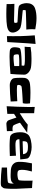

<svg xmlns="http://www.w3.org/2000/svg" viewBox="1939 -2753 944 4862"><g transform="rotate(90 2411.0 -322.0)"><path d="M804.7 -171.9Q804.7 -125 782.2 -96.2Q759.8 -67.4 718.8 -49.8Q684.6 -35.2 632.8 -26.9Q581.1 -18.6 525.4 -15.1Q469.7 -11.7 416 -10.7Q362.3 -9.8 326.2 -9.8Q264.6 -9.8 204.6 -11.7Q144.5 -13.7 83 -17.6Q85.9 -117.2 77.1 -214.8Q150.4 -212.9 223.1 -211.4Q295.9 -210 369.1 -208Q397.5 -207 426.3 -206.1Q455.1 -205.1 484.4 -205.1Q489.3 -205.1 499 -205.1Q508.8 -205.1 519.5 -206.1Q530.3 -207 539.6 -209Q548.8 -210.9 553.7 -214.8Q557.6 -218.8 558.6 -226.1Q559.6 -233.4 559.6 -239.3Q559.6 -250 556.6 -265.1Q553.7 -280.3 547.9 -290Q546.9 -291 541.5 -292Q536.1 -293 529.3 -293.5Q522.5 -293.9 516.6 -294.4Q510.7 -294.9 509.8 -294.9Q447.3 -299.8 385.3 -301.8Q323.2 -303.7 260.7 -308.6Q232.4 -311.5 202.6 -314.5Q172.9 -317.4 147.5 -325.2Q123 -332 106 -356Q88.9 -379.9 78.6 -410.6Q68.4 -441.4 64 -472.7Q59.6 -503.9 59.6 -525.4Q59.6 -560.5 66.4 -592.3Q73.2 -624 88.4 -651.4Q103.5 -678.7 127 -699.7Q150.4 -720.7 184.6 -734.4Q243.2 -756.8 310.1 -765.6Q377 -774.4 438.5 -774.4Q510.7 -774.4 581.1 -765.6Q651.4 -756.8 721.7 -743.2Q720.7 -714.8 720.2 -687Q719.7 -659.2 719.7 -630.9Q719.7 -602.5 722.7 -573.7Q725.6 -544.9 728.5 -516.6Q635.7 -514.6 543.5 -513.2Q451.2 -511.7 357.4 -507.8Q345.7 -507.8 325.7 -506.8Q305.7 -505.9 287.1 -504.4Q268.6 -502.9 254.9 -502Q241.2 -501 241.2 -501Q236.3 -490.2 235.4 -479Q234.4 -467.8 234.4 -456.1Q234.4 -450.2 234.9 -441.4Q235.4 -432.6 239.3 -427.7Q240.2 -426.8 255.9 -424.8Q271.5 -422.9 290.5 -420.9Q309.6 -418.9 326.7 -417Q343.8 -415 347.7 -415Q379.9 -412.1 423.3 -408.2Q466.8 -404.3 512.2 -399.4Q557.6 -394.5 599.6 -387.2Q641.6 -379.9 672.9 -370.1Q701.2 -360.4 725.1 -339.4Q749 -318.4 766.6 -290.5Q784.2 -262.7 794.4 -231.9Q804.7 -201.2 804.7 -171.9Z M1092.8 -751Q1085 -656.2 1077.6 -562.5Q1070.3 -468.8 1065.4 -374Q1060.5 -288.1 1055.2 -203.6Q1049.8 -119.1 1044.9 -33.2L895.5 -25.4Q895.5 -114.3 896 -201.7Q896.5 -289.1 894.5 -377.9Q892.6 -466.8 886.7 -554.2Q880.9 -641.6 875 -730.5Z M1870.1 -440.4Q1870.1 -358.4 1864.3 -277.3Q1858.4 -196.3 1852.5 -115.2Q1743.2 -105.5 1634.8 -98.6Q1526.4 -91.8 1417 -91.8Q1407.2 -91.8 1380.9 -92.3Q1354.5 -92.8 1325.2 -94.2Q1295.9 -95.7 1269.5 -98.1Q1243.2 -100.6 1234.4 -105.5Q1202.1 -123 1189.5 -149.9Q1176.8 -176.8 1176.8 -210.9Q1176.8 -222.7 1177.7 -242.2Q1178.7 -261.7 1181.6 -283.2Q1184.6 -304.7 1189.5 -323.2Q1194.3 -341.8 1201.2 -350.6Q1210 -362.3 1241.2 -370.6Q1272.5 -378.9 1315.9 -383.8Q1359.4 -388.7 1409.7 -391.6Q1460 -394.5 1505.9 -396Q1551.8 -397.5 1587.9 -397.5Q1624 -397.5 1639.6 -397.5Q1642.6 -418.9 1642.6 -439.5Q1642.6 -441.4 1642.6 -449.7Q1642.6 -458 1641.6 -460Q1638.7 -465.8 1623 -469.7Q1607.4 -473.6 1584.5 -475.6Q1561.5 -477.5 1534.7 -479Q1507.8 -480.5 1482.4 -480.5Q1457 -480.5 1437.5 -480.5Q1418 -480.5 1409.2 -480.5Q1347.7 -480.5 1286.1 -478Q1224.6 -475.6 1163.1 -473.6Q1167 -510.7 1169.4 -548.8Q1171.9 -586.9 1169.9 -624Q1241.2 -636.7 1313 -642.1Q1384.8 -647.5 1458 -647.5Q1484.4 -647.5 1515.6 -647Q1546.9 -646.5 1578.1 -645Q1609.4 -643.6 1640.1 -640.6Q1670.9 -637.7 1697.3 -632.8Q1724.6 -627.9 1751.5 -615.2Q1778.3 -602.5 1801.8 -584Q1825.2 -565.4 1842.8 -541.5Q1860.4 -517.6 1868.2 -490.2Q1869.1 -487.3 1869.6 -480.5Q1870.1 -473.6 1870.1 -465.3Q1870.1 -457 1870.1 -450.2Q1870.1 -443.4 1870.1 -440.4ZM1652.3 -210.9V-335.9Q1624 -336.9 1595.7 -337.4Q1567.4 -337.9 1539.1 -337.9Q1533.2 -337.9 1506.3 -337.4Q1479.5 -336.9 1448.7 -335Q1418 -333 1392.6 -330.1Q1367.2 -327.1 1363.3 -321.3Q1358.4 -313.5 1356.9 -305.2Q1355.5 -296.9 1355.5 -288.1Q1355.5 -281.2 1356.4 -269.5Q1357.4 -257.8 1359.9 -245.1Q1362.3 -232.4 1365.2 -221.7Q1368.2 -210.9 1373 -206.1Q1377 -201.2 1386.2 -198.7Q1395.5 -196.3 1406.2 -194.8Q1417 -193.4 1427.7 -192.9Q1438.5 -192.4 1444.3 -192.4Q1467.8 -192.4 1494.6 -194.3Q1521.5 -196.3 1549.3 -198.7Q1577.1 -201.2 1603.5 -204.6Q1629.9 -208 1652.3 -210.9Z M2604.5 -514.6Q2604.5 -469.7 2592.8 -427.7Q2585.9 -426.8 2552.2 -425.3Q2518.6 -423.8 2472.2 -421.4Q2425.8 -418.9 2372.6 -415.5Q2319.3 -412.1 2273.9 -408.2Q2228.5 -404.3 2196.8 -399.9Q2165 -395.5 2161.1 -391.6Q2145.5 -377.9 2137.7 -358.4Q2129.9 -338.9 2129.9 -319.3Q2129.9 -307.6 2132.3 -301.3Q2134.8 -294.9 2140.6 -287.1Q2143.6 -284.2 2161.1 -282.2Q2178.7 -280.3 2200.2 -279.3Q2221.7 -278.3 2240.2 -277.8Q2258.8 -277.3 2261.7 -277.3Q2332 -277.3 2402.3 -280.3Q2472.7 -283.2 2543 -288.1L2550.8 -120.1Q2453.1 -112.3 2355 -105Q2256.8 -97.7 2158.2 -97.7Q2153.3 -97.7 2144 -97.7Q2134.8 -97.7 2124 -98.1Q2113.3 -98.6 2103.5 -99.6Q2093.8 -100.6 2089.8 -101.6Q2069.3 -107.4 2049.3 -114.7Q2029.3 -122.1 2011.7 -133.3Q1994.1 -144.5 1981 -160.2Q1967.8 -175.8 1961.9 -198.2Q1958 -212.9 1955.6 -236.8Q1953.1 -260.7 1952.1 -286.1Q1951.2 -311.5 1950.7 -335.9Q1950.2 -360.4 1950.2 -377Q1950.2 -415 1951.2 -448.2Q1952.1 -481.4 1961.9 -509.3Q1971.7 -537.1 1993.7 -559.1Q2015.6 -581.1 2056.6 -597.7Q2075.2 -605.5 2112.3 -609.9Q2149.4 -614.3 2189.9 -616.7Q2230.5 -619.1 2267.6 -620.1Q2304.7 -621.1 2325.2 -621.1Q2393.6 -621.1 2461.4 -618.2Q2529.3 -615.2 2597.7 -610.4Q2600.6 -585.9 2602.5 -562Q2604.5 -538.1 2604.5 -514.6Z M3338.9 -538.1 3087.9 -356.4Q3090.8 -344.7 3099.6 -318.8Q3108.4 -293 3119.1 -265.1Q3129.9 -237.3 3142.1 -213.4Q3154.3 -189.5 3165 -182.6Q3171.9 -177.7 3182.6 -174.8Q3193.4 -171.9 3204.6 -169.9Q3215.8 -168 3227.1 -167.5Q3238.3 -167 3246.1 -167Q3259.8 -167 3274.4 -168Q3289.1 -168.9 3302.7 -170.9Q3300.8 -158.2 3299.8 -145Q3298.8 -131.8 3298.8 -118.2Q3298.8 -94.7 3299.8 -71.3Q3300.8 -47.9 3300.8 -25.4Q3293.9 -24.4 3276.9 -22.9Q3259.8 -21.5 3237.8 -20Q3215.8 -18.6 3191.4 -16.6Q3167 -14.6 3146 -13.2Q3125 -11.7 3109.9 -11.7Q3094.7 -11.7 3090.8 -13.7Q3074.2 -21.5 3058.6 -30.3Q3043 -39.1 3032.2 -54.7Q3027.3 -61.5 3016.1 -91.8Q3004.9 -122.1 2992.7 -158.2Q2980.5 -194.3 2970.2 -225.6Q2960 -256.8 2957 -265.6L2863.3 -205.1V-35.2L2669.9 -18.6Q2675.8 -155.3 2682.6 -290.5Q2689.5 -425.8 2689.5 -563.5Q2689.5 -605.5 2689 -646.5Q2688.5 -687.5 2687.5 -730.5Q2727.5 -722.7 2767.1 -720.7Q2806.6 -718.8 2846.7 -714.8V-349.6Q2922.9 -396.5 2995.6 -445.3Q3068.4 -494.1 3136.7 -552.7Q3188.5 -546.9 3237.8 -543.9Q3287.1 -541 3338.9 -538.1Z M4017.6 -362.3Q3889.6 -355.5 3762.7 -351.1Q3635.7 -346.7 3507.8 -341.8Q3506.8 -337.9 3506.8 -334Q3506.8 -330.1 3506.8 -326.2Q3506.8 -293 3522 -275.4Q3537.1 -257.8 3559.6 -250.5Q3582 -243.2 3609.4 -242.2Q3636.7 -241.2 3660.2 -241.2Q3725.6 -241.2 3791 -245.6Q3856.4 -250 3922.9 -254.9L3930.7 -99.6Q3866.2 -96.7 3802.2 -94.7Q3738.3 -92.8 3673.8 -92.8Q3660.2 -92.8 3623.5 -93.3Q3586.9 -93.8 3545.4 -96.2Q3503.9 -98.6 3467.8 -102.5Q3431.6 -106.4 3419.9 -113.3Q3389.6 -130.9 3372.6 -158.2Q3355.5 -185.5 3346.2 -217.8Q3336.9 -250 3333.5 -283.7Q3330.1 -317.4 3329.1 -348.6Q3328.1 -353.5 3328.6 -358.9Q3329.1 -364.3 3329.1 -369.1Q3329.1 -420.9 3340.3 -465.3Q3351.6 -509.8 3381.8 -551.8Q3402.3 -581.1 3442.4 -600.6Q3482.4 -620.1 3529.3 -631.3Q3576.2 -642.6 3623 -647Q3669.9 -651.4 3704.1 -651.4Q3734.4 -651.4 3778.3 -646Q3822.3 -640.6 3865.7 -627.9Q3909.2 -615.2 3944.3 -595.2Q3979.5 -575.2 3992.2 -545.9Q3994.1 -540 3996.6 -525.9Q3999 -511.7 4002 -493.7Q4004.9 -475.6 4007.3 -455.1Q4009.8 -434.6 4011.7 -416Q4013.7 -397.5 4015.1 -382.8Q4016.6 -368.2 4017.6 -362.3ZM3884.8 -433.6Q3878.9 -476.6 3862.8 -501.5Q3846.7 -526.4 3822.8 -538.6Q3798.8 -550.8 3768.1 -554.2Q3737.3 -557.6 3702.1 -557.6Q3690.4 -557.6 3672.9 -557.1Q3655.3 -556.6 3637.7 -554.2Q3620.1 -551.8 3604.5 -546.9Q3588.9 -542 3580.1 -533.2Q3573.2 -527.3 3568.8 -517.1Q3564.5 -506.8 3561.5 -495.1Q3558.6 -483.4 3557.1 -472.2Q3555.7 -460.9 3555.7 -453.1Q3555.7 -437.5 3558.6 -422.9Z M4761.7 -192.4Q4761.7 -181.6 4761.7 -161.1Q4761.7 -140.6 4760.7 -114.7Q4759.8 -88.9 4758.3 -61Q4756.8 -33.2 4754.9 -8.3Q4752.9 16.6 4749.5 35.6Q4746.1 54.7 4742.2 62.5Q4725.6 88.9 4711.4 103Q4697.3 117.2 4680.7 123Q4664.1 128.9 4643.1 129.4Q4622.1 129.9 4593.8 129.9Q4500 129.9 4407.2 122.6Q4314.5 115.2 4221.7 105.5V-28.3Q4230.5 -28.3 4260.3 -28.8Q4290 -29.3 4330.1 -30.3Q4370.1 -31.2 4415 -33.2Q4460 -35.2 4499 -38.1Q4538.1 -41 4566.4 -44.9Q4594.7 -48.8 4601.6 -54.7Q4610.4 -61.5 4615.7 -75.7Q4621.1 -89.8 4623.5 -105.5Q4626 -121.1 4627 -136.7Q4627.9 -152.3 4627.9 -162.1Q4627.9 -171.9 4627.9 -180.7Q4627.9 -189.5 4627 -200.2Q4612.3 -167 4587.9 -150.4Q4563.5 -133.8 4533.2 -127Q4502.9 -120.1 4469.7 -119.6Q4436.5 -119.1 4406.2 -119.1Q4342.8 -119.1 4283.7 -124.5Q4224.6 -129.9 4179.2 -152.3Q4133.8 -174.8 4106 -220.2Q4078.1 -265.6 4078.1 -345.7Q4078.1 -424.8 4088.9 -503.4Q4099.6 -582 4116.2 -659.2L4322.3 -657.2Q4305.7 -595.7 4293 -532.2Q4280.3 -468.8 4280.3 -404.3Q4280.3 -370.1 4285.2 -348.6Q4290 -327.1 4302.7 -314Q4315.4 -300.8 4337.9 -295.9Q4360.4 -291 4394.5 -291Q4408.2 -291 4428.2 -293Q4448.2 -294.9 4469.2 -298.3Q4490.2 -301.8 4509.3 -307.6Q4528.3 -313.5 4539.1 -322.3Q4543 -325.2 4545.9 -341.8Q4548.8 -358.4 4550.8 -381.3Q4552.7 -404.3 4553.7 -430.7Q4554.7 -457 4555.2 -480.5Q4555.7 -503.9 4555.7 -521Q4555.7 -538.1 4555.7 -543Q4555.7 -576.2 4555.7 -608.9Q4555.7 -641.6 4553.7 -674.8Q4601.6 -669.9 4647.9 -666.5Q4694.3 -663.1 4742.2 -661.1Q4746.1 -566.4 4750.5 -473.6Q4754.9 -380.9 4759.8 -286.1Q4761.7 -262.7 4761.7 -238.8Q4761.7 -214.8 4761.7 -192.4Z"/></g></svg>

Font: Slackey
Style: Regular
Weight: 400
Designer: Squid
Foundry: Font Diner, Inc DBA Sideshow
Version: Version 1.000